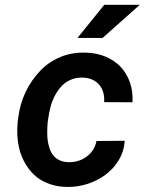

<svg xmlns="http://www.w3.org/2000/svg" viewBox="-20 -753 627 784"><path d="M259.3 -90.8Q240.2 -91.3 226.1 -97.4Q211.9 -103.5 202.1 -113.3Q189.5 -126.5 183.1 -144.8Q176.8 -163.1 174.3 -183.1Q172.4 -200.7 172.9 -219.5Q173.3 -238.3 174.8 -254.9L177.2 -270.5Q180.2 -294.4 186.8 -318.4Q193.4 -342.3 204.6 -363.3Q211.4 -377 221.7 -390.1Q231.9 -403.3 244.1 -413.1Q259.3 -424.3 277.8 -430.7Q296.4 -437 319.8 -436Q341.8 -435.1 358.4 -427.2Q375 -419.4 385.7 -406.2Q397 -392.6 401.9 -374.5Q406.7 -356.4 405.3 -335.9L521 -335.4Q523.4 -379.9 510.5 -416.7Q497.6 -453.6 472.2 -480.5Q446.8 -506.8 410.4 -522Q374 -537.1 329.6 -538.1Q273.4 -539.6 226.8 -520.3Q180.2 -501 145.5 -465.3Q107.4 -425.8 84.2 -376.5Q61 -327.1 54.2 -270.5L52.2 -254.4Q49.3 -226.6 50.8 -199.7Q52.2 -172.9 58.1 -148.4Q66.9 -111.3 86.2 -80.1Q105.5 -48.8 133.8 -26.9Q156.7 -10.3 186.8 -0.2Q216.8 9.8 253.4 10.3Q295.4 11.2 336.2 -1.7Q377 -14.6 410.2 -39.1Q443.4 -63.5 464.8 -98.9Q486.3 -134.3 489.3 -178.2L374 -177.2Q370.1 -156.7 359.4 -140.4Q348.6 -124 333.5 -113.3Q317.9 -101.6 298.8 -95.9Q279.8 -90.3 259.3 -90.8ZM405.8 -733.4 296.4 -598.1H398.9L550.8 -733.4Z"/></svg>

Font: Roboto Mono SemiBold
Style: Italic
Weight: 600
Italic angle: -10°
Monospace: yes
Designer: Google
Version: Version 3.000